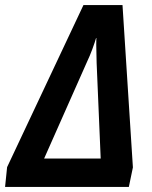

<svg xmlns="http://www.w3.org/2000/svg" viewBox="-51 -737 599 757"><path d="M457 0 473 -77 432 -717H278L-23 -78L-31 0ZM292 -493Q303 -516 313 -543Q323 -570 329 -591Q328 -561 329 -536Q330 -511 330 -489L346 -112H123Z"/></svg>

Font: Noto Sans UI SemiCondensed
Style: Bold Italic
Weight: 700
Width: 4
Designer: Monotype Design Team
Foundry: Monotype Imaging Inc.
Version: 1.001